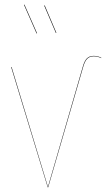

<svg xmlns="http://www.w3.org/2000/svg" viewBox="-20 -805 455 825"><path d="M85 -785.2 139.2 -662.1 137.2 -661.1 83 -784.2ZM171.9 -782.2 222.2 -664.1 220.2 -663.1 169.9 -780.8ZM337.9 -519 187 0H185.1L27.8 -517.1H29.8L186 -2L335.9 -519Q342.8 -543.5 353.5 -554.2Q364.3 -564.9 382.8 -564.9Q399.4 -564.9 415 -557.1V-555.2Q399.4 -563 382.8 -563Q365.2 -563 355 -552.7Q344.7 -542.5 337.9 -519Z"/></svg>

Font: Fira Sans Compressed Two
Style: Regular
Weight: 100
Width: 1
Designer: Carrois Corporate & Edenspiekermann AG
Foundry: Carrois Corporate GbR & Edenspiekermann AG
Version: Version 4.203;PS 004.203;hotconv 1.0.88;makeotf.lib2.5.64775